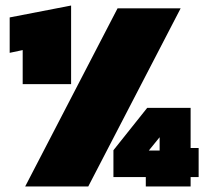

<svg xmlns="http://www.w3.org/2000/svg" viewBox="-20 -674 753 694"><path d="M62 -370V-493L15 -483V-611L237 -654V-370ZM71 0 405 -644H633L299 0ZM507 0V-34H390V-131L512 -284H669V-139H698V-34H669V0ZM518 -130H557V-178Z"/></svg>

Font: Kanit Black
Style: Regular
Weight: 900
Designer: Katatrad Team
Foundry: CadsonDemak
Version: Version 2.000; ttfautohint (v1.8.3)